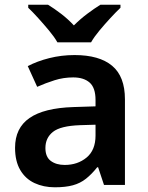

<svg xmlns="http://www.w3.org/2000/svg" viewBox="-20 -786 628 816"><path d="M297 -552Q402 -552 456.5 -506.5Q511 -461 511 -364V0H422L397 -75H393Q370 -46 345.5 -26.5Q321 -7 289.5 1.5Q258 10 213 10Q165 10 126.5 -8Q88 -26 66 -63.5Q44 -101 44 -158Q44 -242 105.5 -284.5Q167 -327 292 -331L386 -334V-361Q386 -413 361 -435Q336 -457 291 -457Q250 -457 212 -445Q174 -433 138 -417L98 -505Q138 -526 189.5 -539Q241 -552 297 -552ZM320 -254Q237 -251 205 -225.5Q173 -200 173 -157Q173 -119 196 -102Q219 -85 255 -85Q310 -85 348 -116.5Q386 -148 386 -210V-256ZM224 -606Q211 -629 188.5 -656Q166 -683 142.5 -709Q119 -735 100 -753V-766H184Q210 -750 239.5 -727.5Q269 -705 294 -678Q321 -705 351 -727.5Q381 -750 407 -766H492V-753Q473 -735 449 -709Q425 -683 402.5 -656Q380 -629 367 -606Z"/></svg>

Font: Noto Sans Armenian SemiBold
Style: Regular
Weight: 600
Designer: Monotype Design Team
Foundry: Monotype Imaging Inc.
Version: Version 2.007